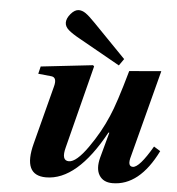

<svg xmlns="http://www.w3.org/2000/svg" viewBox="-53 -790 784 852"><g transform="rotate(5 339.0 -364.0)"><path d="M109 -443 117 -476 348 -502 353 -497 259 -128Q243 -68 278 -68Q311 -68 361.5 -139.5Q412 -211 443 -285Q468 -341 510 -490L652 -502L551 -115Q537 -68 563 -68Q592 -68 649 -166L678 -148Q599 12 479 12Q438 12 420 -17Q402 -46 415 -96L446 -210H442Q321 12 183 12Q78 12 116 -133L183 -391Q195 -434 168 -437ZM211 -680Q211 -699 228.5 -719.5Q246 -740 264 -740Q279 -740 294.5 -729.5Q310 -719 338 -690L483 -541L462 -511L279 -614Q246 -632 228.5 -647Q211 -662 211 -680Z"/></g></svg>

Font: Lingua Franca
Style: Bold Italic
Weight: 700
Italic angle: -13°
Version: Version 1.19